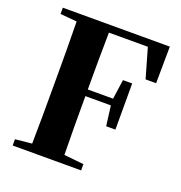

<svg xmlns="http://www.w3.org/2000/svg" viewBox="-134 -862 924 978"><g transform="rotate(20 328.5 -373.5)"><path d="M562 -548H619L621 -747H41V-713L131 -705C133 -602 133 -499 133 -395V-351C133 -247 133 -144 131 -43L41 -34V0H412V-34L305 -45C303 -147 303 -251 303 -360V-363H441L455 -255H505V-505H455L440 -399H303C303 -505 303 -608 305 -708H516Z"/></g></svg>

Font: GenKiMin2 TW H
Style: Regular
Weight: 900
Version: Version 2.100;PS 2.1;hotconv 16.6.51;makeotf.lib2.5.65220 DE